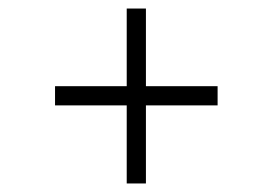

<svg xmlns="http://www.w3.org/2000/svg" viewBox="-20 -581 640 450"><path d="M277 -151V-334H109V-379H277V-561H322V-379H490V-334H322V-151Z"/></svg>

Font: Red Hat Text VF
Style: Regular
Weight: 300
Designer: Pentagram, MCKL
Foundry: Pentagram, MCKL
Version: Version 1.023